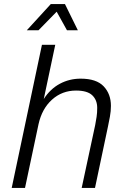

<svg xmlns="http://www.w3.org/2000/svg" viewBox="-20 -932 640 952"><path d="M38 0 188 -710H254L197 -441Q229 -491 276.5 -516.5Q324 -542 380 -542Q458 -542 494 -504Q530 -466 530 -407Q530 -381 525 -353.5Q520 -326 515 -303L451 0H385L452 -312Q456 -333 459 -353Q462 -373 462 -397Q462 -436 437.5 -459.5Q413 -483 357 -483Q288 -483 238 -438Q188 -393 171 -316L104 0ZM113 -782 232 -912H302L366 -782H312L261 -874L171 -782Z"/></svg>

Font: Geist Mono Light
Style: Italic
Weight: 300
Italic angle: -12°
Monospace: yes
Designer: Basement.studio, Andrés Briganti, Mateo Zaragoza
Foundry: Basement.studio, Vercel, Andrés Briganti, Guido Ferreyra, Mateo Zaragoza
Version: Version 1.500; ttfautohint (v1.8.4.7-5d5b)